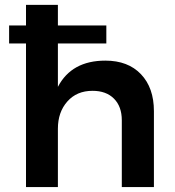

<svg xmlns="http://www.w3.org/2000/svg" viewBox="-20 -762 712 782"><path d="M409.2 -515.1Q501.5 -515.1 554.2 -459.7Q606.9 -404.3 606.9 -309.1V0H476.1V-272Q476.1 -328.1 444.3 -360.1Q412.6 -392.1 356.9 -392.1Q292.5 -392.1 254.2 -348.6Q215.8 -305.2 215.8 -237.8V0H85.9V-585H17.1V-658.2H85.9V-742.2H215.8V-658.2H413.1V-585H215.8V-408.2Q271.5 -515.1 409.2 -515.1Z"/></svg>

Font: Montserrat-Arabic Medium
Style: Regular
Weight: 500
Designer: Mohamed Gaber
Foundry: Kief Type Foundry
Version: Version 5.008;PS 005.008;hotconv 1.0.88;makeotf.lib2.5.64775